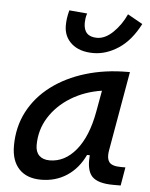

<svg xmlns="http://www.w3.org/2000/svg" viewBox="-55 -835 697 890"><g transform="rotate(5 293.0 -389.5)"><path d="M169.4 10.3Q103 10.3 66.9 -27.8Q30.8 -65.9 30.8 -135.3Q30.8 -223.1 68.1 -294.7Q105.5 -366.2 172.9 -417Q240.2 -467.8 330.6 -495.1Q420.9 -522.5 526.9 -522.5H536.6L472.2 -154.8Q469.7 -141.6 469.7 -130.4Q469.7 -109.9 478.5 -98.1Q491.2 -80.6 534.2 -80.6H554.2L539.6 4.9H504.9Q433.1 4.9 405.8 -23.9Q383.8 -47.4 383.8 -97.7Q383.8 -109.4 384.8 -122.6H372.1Q342.3 -59.1 289.8 -24.4Q237.3 10.3 169.4 10.3ZM201.2 -82.5Q271.5 -82.5 323.7 -146Q376 -209.5 397 -325.7L415 -425.3Q335 -413.1 271.7 -374.3Q208.5 -335.4 171.9 -277.1Q135.3 -218.8 135.3 -147.5Q135.3 -116.2 152.6 -99.4Q169.9 -82.5 201.2 -82.5ZM359.4 -595.7Q295.4 -595.7 258.5 -627.9Q221.7 -660.2 221.7 -711.9Q221.7 -729 224.1 -746.3Q226.6 -763.7 231.9 -783.2L315.4 -775.9Q311 -763.2 309.6 -752Q308.1 -740.7 308.1 -731.4Q308.1 -667.5 370.6 -667.5Q408.2 -667.5 445.1 -703.1Q481.9 -738.8 504.4 -788.6L574.2 -749.5Q533.7 -670.9 476.6 -633.3Q419.4 -595.7 359.4 -595.7Z"/></g></svg>

Font: CaskaydiaCove NFP
Style: Italic
Weight: 400
Italic angle: -10°
Designer: Aaron Bell
Foundry: Saja Typeworks
Version: Version 2111.001; VTT 6.35;Nerd Fonts 3.1.1